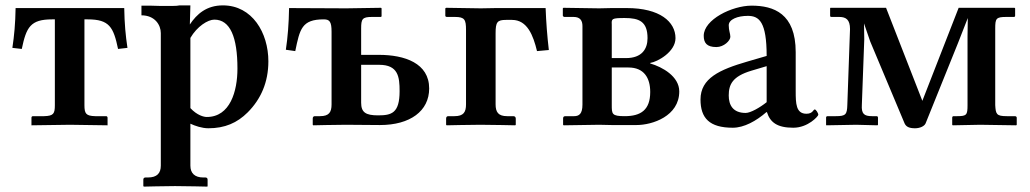

<svg xmlns="http://www.w3.org/2000/svg" viewBox="-20 -465 3830 714"><path d="M306 -393C387 -393 402 -364 419 -283L454 -287C447 -333 443 -377 442 -435H38C37 -377 33 -333 26 -287L61 -283C78 -364 93 -393 174 -393H184V-74C184 -42 179 -34 144 -33H103C99 -33 97 -31 97 -27V1L240 -1L380 1V-27C380 -30 378 -33 375 -33H334C300 -34 294 -42 294 -74V-393Z M578 151C578 179 564 195 530 195H521C516 195 513 198 513 203V227L515 229C515 229 595 227 631 227C670 227 751 229 751 229L752 227V203C752 198 749 195 744 195H736C704 195 688 179 688 151V-5C705 3 731 12 755 12C816 12 862 -8 901 -47C950 -96 978 -159 978 -237C978 -343 918 -445 809 -445C748 -445 712 -413 686 -374L688 -445H648C637 -442 611 -443 573 -443C553 -444 531 -444 506 -444V-408C556 -408 578 -372 578 -342ZM688 -324C713 -367 753 -392 777 -392C836 -392 863 -327 863 -210C863 -126 836 -30 749 -30C738 -30 713 -36 688 -63Z M1213 -77C1213 -48 1204 -33 1170 -33H1151C1146 -33 1143 -30 1143 -24V-1L1145 1C1145 1 1230 -1 1266 -1L1393 0C1505 0 1576 -52 1576 -136C1576 -230 1485 -261 1389 -261H1323V-359C1323 -394 1327 -402 1363 -402H1394C1397 -402 1399 -402 1399 -406V-434L1397 -436L1268 -434L1055 -435C1054 -377 1050 -326 1043 -280L1078 -275C1095 -357 1102 -393 1184 -393C1206 -393 1213 -384 1213 -347ZM1466 -126C1466 -44 1436 -36 1386 -36C1340 -36 1323 -47 1323 -83V-224H1390C1461 -224 1466 -179 1466 -126Z M1713 -77C1713 -48 1704 -33 1670 -33H1647C1642 -33 1639 -30 1639 -24V-1L1641 1C1641 1 1731 -1 1766 -1C1805 -1 1896 1 1896 1L1898 -1V-24C1898 -30 1894 -33 1889 -33H1866C1833 -33 1823 -48 1823 -77V-341C1823 -383 1829 -391 1862 -391H1884C1941 -391 1963 -333 1977 -275L2021 -279C2015 -330 2011 -382 2009 -435H1824L1768 -434L1639 -436L1636 -434V-407C1636 -404 1638 -402 1642 -402H1672C1708 -402 1713 -392 1713 -354Z M2076 1 2208 -1 2255 0H2347C2406 0 2506 -33 2506 -125C2506 -181 2443 -216 2398 -229V-231C2425 -235 2492 -272 2492 -323C2492 -384 2434 -435 2311 -435H2254L2208 -434L2075 -436L2073 -434V-407C2073 -405 2076 -402 2079 -402H2113C2138 -402 2146 -388 2146 -368V-76C2146 -41 2133 -33 2115 -33H2083C2076 -33 2074 -30 2074 -24V-1ZM2255 -214H2317C2375 -214 2398 -175 2398 -123C2398 -56 2363 -33 2303 -33C2255 -33 2255 -41 2255 -75C2255 -76 2255 -76 2255 -77ZM2255 -249V-364C2255 -368 2255 -371 2255 -374C2254 -395 2254 -398 2303 -398C2357 -398 2388 -385 2388 -323C2388 -283 2367 -249 2308 -249Z M2830 -48H2832C2844 -10 2870 10 2930 10C2985 10 3023 -33 3023 -38C3023 -45 3014 -58 3010 -58C3004 -58 3003 -42 2979 -42C2940 -42 2939 -80 2939 -126V-271C2939 -415 2857 -444 2775 -444C2702 -444 2597 -392 2597 -332C2597 -306 2608 -290 2644 -290C2672 -290 2696 -314 2696 -328C2696 -340 2690 -351 2690 -371C2690 -393 2723 -406 2761 -406C2803 -406 2831 -384 2831 -257L2759 -236C2656 -206 2585 -174 2585 -95C2585 -26 2618 10 2705 10C2747 10 2792 -15 2830 -48ZM2831 -85C2806 -65 2771 -45 2753 -45C2705 -45 2690 -75 2690 -110C2690 -151 2704 -181 2774 -202L2831 -219Z M3068 -436 3067 -434V-407C3067 -404 3068 -402 3072 -402H3101C3126 -402 3141 -392 3141 -357L3131 -75C3130 -39 3125 -33 3088 -33H3058C3054 -33 3052 -31 3052 -28V-1L3053 1L3164 -1L3243 1L3245 -1V-27C3245 -31 3243 -33 3240 -33H3223C3193 -33 3183 -42 3185 -75L3194 -319L3193 -378L3216 -311L3344 -6C3350 7 3362 12 3383 12C3400 12 3417 5 3422 -6L3543 -306L3579 -398L3578 -330V-74C3578 -38 3575 -33 3540 -33H3526C3523 -33 3521 -31 3521 -27V-1L3523 1L3625 -1L3759 1L3761 -1V-27C3761 -30 3759 -33 3754 -33H3724C3685 -33 3683 -41 3681 -74V-359C3681 -396 3684 -402 3722 -402H3750C3754 -402 3755 -404 3755 -407V-434L3753 -436H3545L3410 -90L3275 -436Z"/></svg>

Font: Libertinus Serif Semibold
Style: Regular
Weight: 600
Designer: Philipp H. Poll, Khaled Hosny
Foundry: Caleb Maclennan
Version: Version 7.050;RELEASE